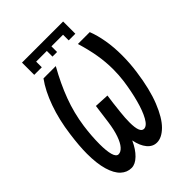

<svg xmlns="http://www.w3.org/2000/svg" viewBox="-247 -964 1093 1093"><g transform="rotate(-45 300.0 -417.0)"><path d="M136.5 -850H467.5V-751.5H414V-797H320.5V-751.5H283.5V-797H197.5V-751.5H136.5ZM31 -222Q31 -283 42.5 -367.5Q56 -471 86.8 -556.8Q117.5 -642.5 159.5 -700H258.5Q207.5 -609.5 175.5 -523.8Q143.5 -438 130.5 -346.5Q120.5 -273.5 120.5 -209Q120.5 -155 129.2 -123.5Q138 -92 156.5 -92Q175 -92 192.2 -111.5Q209.5 -131 223 -169.5Q236.5 -208 244 -262L259.5 -378L348 -373.5Q340.5 -324 333.5 -256Q328.5 -211 328.5 -176Q328.5 -92 361 -92Q384.5 -92 406 -130.5Q427.5 -169 444.2 -231.2Q461 -293.5 471 -365Q477 -411 477 -455Q477 -515 466.8 -574.8Q456.5 -634.5 436.5 -700H532Q549.5 -655.5 559.2 -599Q569 -542.5 569 -477Q569 -412 560 -349.5Q543.5 -228.5 510.5 -146Q477.5 -63.5 437.5 -24Q397.5 15.5 358.5 15.5Q325 15.5 301 -13.2Q277 -42 267 -93Q244.5 -43 214.2 -13.8Q184 15.5 154 15.5Q118 15.5 90.2 -10.2Q62.5 -36 46.8 -89.2Q31 -142.5 31 -222Z"/></g></svg>

Font: JuliaMono Medium
Style: Italic
Weight: 500
Italic angle: -9°
Monospace: yes
Designer: cormullion
Foundry: corm
Version: Version 0.054; ttfautohint (v1.8.4)